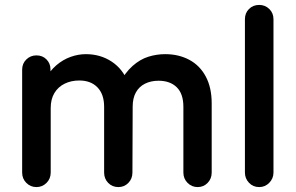

<svg xmlns="http://www.w3.org/2000/svg" viewBox="-20 -750 1201 780"><path d="M128 10Q104 10 87 -7Q70 -24 70 -49V-467Q70 -492 87 -508.5Q104 -525 128 -525Q153 -525 169 -508.5Q185 -492 185 -469L186 -418L162 -425Q182 -462 209 -485Q236 -508 267 -519Q298 -530 329 -530Q388 -530 434 -499.5Q480 -469 501 -413L461 -405Q488 -455 518.5 -482Q549 -509 582.5 -519.5Q616 -530 651 -530Q706 -530 749 -507Q792 -484 816 -439Q840 -394 840 -330V-49Q840 -24 823.5 -7Q807 10 783 10Q759 10 742 -7Q725 -24 725 -49V-316Q725 -369 698 -395.5Q671 -422 624 -422Q593 -422 569 -410Q545 -398 532 -374.5Q519 -351 519 -317L518 -49Q518 -24 501.5 -7Q485 10 461 10Q436 10 419.5 -7Q403 -24 403 -49V-316Q403 -367 376 -395Q349 -423 302 -423Q269 -423 242.5 -410Q216 -397 201 -372Q186 -347 186 -311V-49Q186 -24 169 -7Q152 10 128 10Z M1033 10Q1008 10 991.5 -7.5Q975 -25 975 -49V-672Q975 -697 991.5 -713.5Q1008 -730 1033 -730Q1057 -730 1074 -713.5Q1091 -697 1091 -672V-49Q1091 -25 1074 -7.5Q1057 10 1033 10Z"/></svg>

Font: National Park SemiBold
Style: Regular
Weight: 600
Designer: Andrea Herstowski, Ben Hoepner
Version: Version 1.009